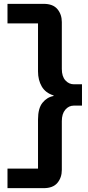

<svg xmlns="http://www.w3.org/2000/svg" viewBox="-20 -813 460 1000"><path d="M207 -793Q256 -793 279 -765.5Q302 -738 302 -698V-454Q302 -415 320.5 -394.5Q339 -374 365 -374H407V-263H365Q338 -263 320 -241.5Q302 -220 302 -182V72Q302 112 279 139.5Q256 167 207 167H19V65H178V-191Q178 -249 201.5 -278Q225 -307 259 -313V-316Q217 -329 197.5 -362.5Q178 -396 178 -441V-691H19V-793Z"/></svg>

Font: Mona Sans Expanded SemiBold
Style: Regular
Weight: 600
Width: 7
Designer: Deni Anggara
Foundry: GitHub
Version: Version 2.000